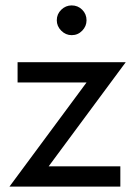

<svg xmlns="http://www.w3.org/2000/svg" viewBox="-20 -690 500 710"><path d="M190 -615Q190 -638 206.5 -654Q223 -670 245 -670Q268 -670 284 -654Q300 -638 300 -615Q300 -593 284 -576.5Q268 -560 245 -560Q223 -560 206.5 -576.5Q190 -593 190 -615ZM45 -385V-460H445L160 -75H425V0H15L300 -385Z"/></svg>

Font: Venryn Sans
Style: Regular
Weight: 400
Designer: Owen Earl, indestructible type* (font) & Cristiano Sobral (main changes)
Version: Version 3.600; ttfautohint (v1.8.3)